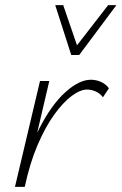

<svg xmlns="http://www.w3.org/2000/svg" viewBox="-20 -724 471 744"><path d="M54 0Q85 -134 132.5 -226.5Q180 -319 233.5 -367Q287 -415 332 -415Q352 -415 370.5 -407Q389 -399 402 -382L379 -347Q368 -362 351 -369.5Q334 -377 318 -377Q291 -377 257.5 -352Q224 -327 189.5 -279Q155 -231 125 -160.5Q95 -90 76 0ZM38 0 135 -410H171L75 0ZM256 -511 268 -535 399 -704H431L287 -511ZM256 -511 194 -704H225L283 -535L287 -511Z"/></svg>

Font: Ysabeau ExtraLight
Style: Italic
Weight: 250
Italic angle: -12°
Version: Version 2.000;gftools[0.9.27.dev2+g8671c4b]